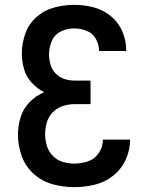

<svg xmlns="http://www.w3.org/2000/svg" viewBox="-20 -763 616 791"><path d="M286 8Q328 8 370 -2Q412 -12 446 -39Q480 -66 498 -105.5Q516 -145 516 -188H404Q404 -188 404 -188Q404 -188 404 -188Q404 -159 387.5 -133.5Q371 -108 343 -98.5Q315 -89 286 -89Q262 -89 238.5 -96Q215 -103 197.5 -121Q180 -139 173 -162.5Q166 -186 166 -210Q166 -235 173 -259Q180 -283 198 -301Q216 -319 239.5 -326.5Q263 -334 288 -334H353V-431H288Q266 -431 245.5 -437.5Q225 -444 209.5 -460Q194 -476 188 -497Q182 -518 182 -540Q182 -568 193.5 -594.5Q205 -621 231 -633.5Q257 -646 285 -646Q311 -646 336 -636.5Q361 -627 374.5 -603.5Q388 -580 388 -554V-553H500V-555Q500 -596 484 -633.5Q468 -671 436 -697Q404 -723 365 -733Q326 -743 285 -743Q244 -743 203 -732Q162 -721 130 -692.5Q98 -664 84 -624Q70 -584 70 -542Q70 -510 79 -478.5Q88 -447 110.5 -422.5Q133 -398 162 -383Q128 -369 102 -342.5Q76 -316 65 -280.5Q54 -245 54 -208Q54 -163 69.5 -120Q85 -77 119 -46.5Q153 -16 197 -4Q241 8 286 8Z"/></svg>

Font: Iosevka Sparkle Semibold
Style: Regular
Weight: 600
Designer: Belleve Invis
Foundry: Belleve Invis
Version: Version 4.5.0; ttfautohint (v1.8.3)